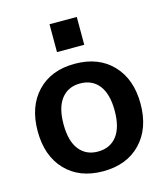

<svg xmlns="http://www.w3.org/2000/svg" viewBox="-112 -834 810 932"><g transform="rotate(-15 292.5 -368.5)"><path d="M224 -607V-747H361V-607ZM103.5 -457Q173 -530 292 -530Q411 -530 481 -457Q551 -384 551 -260Q551 -136 481 -63Q411 10 292 10Q173 10 103.5 -63Q34 -136 34 -260Q34 -384 103.5 -457ZM292 -89Q353 -89 387 -132.5Q421 -176 421 -260Q421 -344 387 -387.5Q353 -431 292 -431Q232 -431 198 -387.5Q164 -344 164 -260Q164 -176 198 -132.5Q232 -89 292 -89Z"/></g></svg>

Font: M PLUS 1p
Style: Bold
Weight: 700
Version: Version 1.062